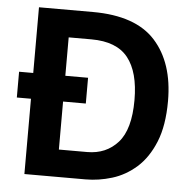

<svg xmlns="http://www.w3.org/2000/svg" viewBox="-49 -709 743 757"><g transform="rotate(5 322.5 -330.0)"><path d="M75 0V-298H19V-400H75V-660H288Q458 -660 536 -573.5Q614 -487 614 -336Q614 -239 587.5 -174Q561 -109 517.5 -70.5Q474 -32 421.5 -16Q369 0 317 0ZM292 -298H202V-108H314Q389 -108 435.5 -160Q482 -212 482 -328Q482 -439 437 -495.5Q392 -552 292 -552H202V-400H292Z"/></g></svg>

Font: Bricolage Grotesque 96pt SemiBold
Style: Regular
Weight: 600
Designer: Mathieu Triay
Foundry: Atelier Triay
Version: Version 1.001; ttfautohint (v1.8.4.7-5d5b);gftools[0.9.33.de